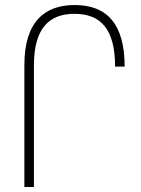

<svg xmlns="http://www.w3.org/2000/svg" viewBox="-20 -744 563 764"><path d="M77 0H115V-484C115 -634 178 -689 276 -689C381 -689 438 -628 438 -479H476C476 -647 407 -724 277 -724C159 -724 77 -659 77 -485Z"/></svg>

Font: Noto Sans Armenian Condensed ExtraLight
Style: Regular
Weight: 200
Width: 3
Designer: Monotype Design Team
Foundry: Monotype Imaging Inc.
Version: Version 2.008